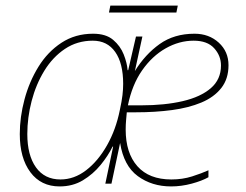

<svg xmlns="http://www.w3.org/2000/svg" viewBox="-20 -659 882 689"><path d="M194 10Q127 10 89 -41Q51 -92 51 -178Q51 -239 68 -302.5Q85 -366 118 -419.5Q151 -473 200.5 -505.5Q250 -538 314 -538Q360 -538 386 -516Q412 -494 424 -463.5Q436 -433 438 -407H440L468 -528H491L464 -404Q501 -464 553 -501Q605 -538 678 -538Q730 -538 765 -506Q800 -474 800 -425Q800 -376 774 -343Q748 -310 702.5 -291Q657 -272 597 -264Q537 -256 469 -256H435Q434 -245 432.5 -228Q431 -211 431 -194Q431 -110 473 -62.5Q515 -15 595 -15Q635 -15 669.5 -26Q704 -37 728 -48V-23Q705 -10 668 0Q631 10 594 10Q525 10 474.5 -27Q424 -64 411 -146L380 0H358L386 -133H384Q368 -100 341 -67Q314 -34 277.5 -12Q241 10 194 10ZM197 -15Q246 -15 289 -48Q332 -81 364 -137.5Q396 -194 410 -264Q417 -296 419.5 -317.5Q422 -339 422 -358Q422 -432 393.5 -472.5Q365 -513 313 -513Q257 -513 213 -483.5Q169 -454 139 -405Q109 -356 93.5 -296.5Q78 -237 78 -178Q78 -102 109 -58.5Q140 -15 197 -15ZM487 -281Q571 -281 635.5 -296Q700 -311 736.5 -342.5Q773 -374 773 -424Q773 -459 748.5 -486Q724 -513 675 -513Q623 -513 574.5 -485.5Q526 -458 490 -406.5Q454 -355 439 -281ZM371 -614 376 -639H618L613 -614Z"/></svg>

Font: Noto Sans Thin
Style: Italic
Weight: 100
Italic angle: -12°
Designer: Monotype Design Team
Foundry: Monotype Imaging Inc.
Version: Version 2.013; ttfautohint (v1.8.4.7-5d5b)